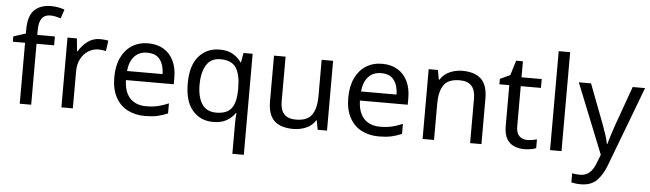

<svg xmlns="http://www.w3.org/2000/svg" viewBox="-56 -997 4977 1469"><g transform="rotate(5 2432.5 -262.5)"><path d="M332 -468H197V0H109V-468H15V-509L109 -539V-570Q109 -674 155 -719.5Q201 -765 283 -765Q315 -765 341.5 -759.5Q368 -754 387 -747L364 -678Q348 -683 327 -688Q306 -693 284 -693Q240 -693 218.5 -663.5Q197 -634 197 -571V-536H332Z M679 -546Q694 -546 711.5 -544.5Q729 -543 742 -540L731 -459Q718 -462 702.5 -464Q687 -466 673 -466Q632 -466 596 -443.5Q560 -421 538.5 -380.5Q517 -340 517 -286V0H429V-536H501L511 -438H515Q541 -482 582 -514Q623 -546 679 -546Z M1049 -546Q1118 -546 1167.5 -516Q1217 -486 1243.5 -431.5Q1270 -377 1270 -304V-251H903Q905 -160 949.5 -112.5Q994 -65 1074 -65Q1125 -65 1164.5 -74.5Q1204 -84 1246 -102V-25Q1205 -7 1165 1.5Q1125 10 1070 10Q994 10 935.5 -21Q877 -52 844.5 -113.5Q812 -175 812 -264Q812 -352 841.5 -415Q871 -478 924.5 -512Q978 -546 1049 -546ZM1048 -474Q985 -474 948.5 -433.5Q912 -393 905 -321H1178Q1177 -389 1146 -431.5Q1115 -474 1048 -474Z M1763 11Q1763 -7 1764 -31Q1765 -55 1768 -72H1762Q1739 -38 1698.5 -14Q1658 10 1594 10Q1497 10 1436.5 -59.5Q1376 -129 1376 -267Q1376 -405 1437.5 -475.5Q1499 -546 1597 -546Q1660 -546 1700 -522Q1740 -498 1764 -463H1768L1781 -536H1851V240H1763ZM1611 -63Q1694 -63 1728.5 -108.5Q1763 -154 1764 -248V-266Q1764 -368 1730 -420.5Q1696 -473 1609 -473Q1537 -473 1502 -416.5Q1467 -360 1467 -265Q1467 -170 1502.5 -116.5Q1538 -63 1611 -63Z M2469 -536V0H2397L2384 -71H2380Q2354 -29 2308 -9.5Q2262 10 2210 10Q2113 10 2064 -36.5Q2015 -83 2015 -185V-536H2104V-191Q2104 -63 2223 -63Q2312 -63 2346.5 -113Q2381 -163 2381 -257V-536Z M2846 -546Q2915 -546 2964.5 -516Q3014 -486 3040.5 -431.5Q3067 -377 3067 -304V-251H2700Q2702 -160 2746.5 -112.5Q2791 -65 2871 -65Q2922 -65 2961.5 -74.5Q3001 -84 3043 -102V-25Q3002 -7 2962 1.5Q2922 10 2867 10Q2791 10 2732.5 -21Q2674 -52 2641.5 -113.5Q2609 -175 2609 -264Q2609 -352 2638.5 -415Q2668 -478 2721.5 -512Q2775 -546 2846 -546ZM2845 -474Q2782 -474 2745.5 -433.5Q2709 -393 2702 -321H2975Q2974 -389 2943 -431.5Q2912 -474 2845 -474Z M3461 -546Q3557 -546 3606 -499.5Q3655 -453 3655 -349V0H3568V-343Q3568 -472 3448 -472Q3359 -472 3325 -422Q3291 -372 3291 -278V0H3203V-536H3274L3287 -463H3292Q3318 -505 3364 -525.5Q3410 -546 3461 -546Z M4000 -62Q4020 -62 4041 -65.5Q4062 -69 4075 -73V-6Q4061 1 4035 5.5Q4009 10 3985 10Q3943 10 3907.5 -4.5Q3872 -19 3850 -55Q3828 -91 3828 -156V-468H3752V-510L3829 -545L3864 -659H3916V-536H4071V-468H3916V-158Q3916 -109 3939.5 -85.5Q3963 -62 4000 -62Z M4270 0H4182V-760H4270Z M4356 -536H4450L4566 -231Q4581 -191 4593 -154.5Q4605 -118 4611 -85H4615Q4621 -110 4634 -150.5Q4647 -191 4661 -232L4770 -536H4865L4634 74Q4606 150 4561.5 195Q4517 240 4439 240Q4415 240 4397 237.5Q4379 235 4366 232V162Q4377 164 4392.5 166Q4408 168 4425 168Q4471 168 4499.5 142Q4528 116 4544 73L4572 2Z"/></g></svg>

Font: Noto Sans Warang Citi
Style: Regular
Weight: 400
Designer: Mangu Purty
Foundry: Mangu Purty
Version: Version 3.002; ttfautohint (v1.8.4.7-5d5b)